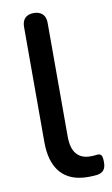

<svg xmlns="http://www.w3.org/2000/svg" viewBox="-83 -756 473 810"><g transform="rotate(-10 153.0 -351.5)"><path d="M228 9Q150 9 110.5 -36.5Q71 -82 71 -168V-661Q71 -686 84 -699Q97 -712 121 -712Q145 -712 158.5 -699Q172 -686 172 -661V-174Q172 -124 192.5 -99.5Q213 -75 252 -75Q261 -75 268 -75.5Q275 -76 282 -77Q294 -78 299 -70.5Q304 -63 304 -40Q304 -19 295 -7.5Q286 4 266 7Q257 8 247 8.5Q237 9 228 9Z"/></g></svg>

Font: Nunito ExtraLight SemiBold
Style: Regular
Weight: 600
Version: Version 3.602